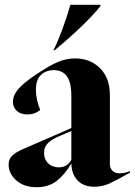

<svg xmlns="http://www.w3.org/2000/svg" viewBox="-20 -767 563 802"><path d="M16 -80Q16 -101 29.5 -115.5Q43 -130 80 -146L278 -232V-365Q278 -424 259 -449Q240 -474 205 -474Q172 -474 151 -454Q130 -434 130 -392Q130 -351 148 -308Q126 -289 94 -289Q67 -289 50.5 -303.5Q34 -318 34 -342Q34 -368 55.5 -394Q77 -420 131 -456Q186 -493 221.5 -508Q257 -523 293 -523Q357 -523 398 -482Q439 -441 439 -370V-81Q439 -64 450 -53.5Q461 -43 479 -43Q490 -43 501 -45.5Q512 -48 523 -52V-46Q465 -13 436 0Q407 13 374 13Q329 13 304 -13.5Q279 -40 278 -84Q251 -38 217 -11.5Q183 15 133 15Q80 15 48 -13.5Q16 -42 16 -80ZM225 -68Q245 -68 258 -77Q271 -86 278 -100V-220L218 -194Q189 -180 176.5 -165Q164 -150 164 -128Q164 -102 181 -85Q198 -68 225 -68ZM274 -747H400V-742Q369 -703 316 -652.5Q263 -602 208 -557H203Q218 -585 238 -638Q258 -691 274 -747Z"/></svg>

Font: Nyght Serif Bold
Style: Regular
Weight: 700
Designer: Maksym Kobuzan
Version: Version 0.410